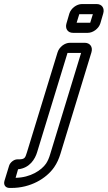

<svg xmlns="http://www.w3.org/2000/svg" viewBox="-64 -712 531 947"><path d="M163 95C141 127 87 164 13 165L25 123C83 117 109 72 119 39L269 -451H336L184 47C178 68 171 83 163 95ZM354 -501H281C255 -501 228 -480 220 -454L69 39C60 67 59 74 26 74H21C5 74 -14 89 -19 105L-42 180C-48 201 -36 215 -17 215H-7C86 215 164 169 203 113C217 93 227 70 234 47L387 -454C395 -480 380 -501 354 -501ZM314 -600 327 -642H394L381 -600ZM431 -597 445 -645C453 -671 439 -692 413 -692H340C314 -692 286 -671 278 -645L264 -597C256 -571 270 -550 296 -550H369C395 -550 423 -571 431 -597Z"/></svg>

Font: DIN Rundschrift
Style: BreitKontKu
Weight: 400
Width: 7
Version: Version 1.027